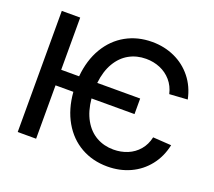

<svg xmlns="http://www.w3.org/2000/svg" viewBox="-122 -880 1176 1053"><g transform="rotate(20 466.0 -353.5)"><path d="M640.6 -311.5H389.6Q396.5 -239.3 424.8 -189.2Q453.1 -139.2 497.8 -114Q542.5 -88.9 597.7 -88.9Q641.6 -88.9 679.4 -104.5Q717.3 -120.1 743.9 -151.1Q770.5 -182.1 780.3 -226.6L887.7 -219.7Q872.6 -148.9 831.5 -97.2Q790.5 -45.4 730.2 -17.8Q669.9 9.8 597.7 9.8Q512.2 9.8 443.8 -28.8Q375.5 -67.4 333.5 -140.1Q291.5 -212.9 283.7 -311.5H179.7V0H72.3V-707H179.7V-402.3H284.2Q293 -499 335.2 -570.1Q377.4 -641.1 445.3 -679Q513.2 -716.8 597.7 -716.8Q668.9 -716.8 729.5 -689.2Q790 -661.6 831.5 -609.6Q873 -557.6 887.7 -486.3L782.2 -479.5Q772 -523.9 744.9 -555.2Q717.8 -586.4 679.7 -602.3Q641.6 -618.2 597.7 -618.2Q543.5 -618.2 499.3 -593.8Q455.1 -569.3 426.5 -520.8Q397.9 -472.2 390.1 -402.3H640.6Z"/></g></svg>

Font: Pretendard JP Medium
Style: Regular
Weight: 500
Designer: Base glyphs from Inter by Rasmus Andersson; Hangeul glyphs from Noto Sans CJK(Source Han Sans) by Jang Soo-young and Kan
Foundry: Kil Hyung-jin
Version: Version 1.309